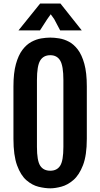

<svg xmlns="http://www.w3.org/2000/svg" viewBox="-20 -1053 564 1081"><path d="M263.2 7.3Q232.9 7.3 197 -1.5Q161.1 -10.3 128.9 -38.1Q96.7 -65.9 76.2 -121.8Q55.7 -177.7 55.7 -271.5V-566.9Q55.7 -642.1 69.6 -692.1Q83.5 -742.2 106.2 -772.2Q128.9 -802.2 156.5 -817.1Q184.1 -832 211.9 -836.7Q239.7 -841.3 263.2 -841.3Q285.6 -841.3 313.2 -836.9Q340.8 -832.5 368.2 -818.1Q395.5 -803.7 418.2 -773.9Q440.9 -744.1 454.8 -693.8Q468.8 -643.6 468.8 -566.9V-271.5Q468.8 -178.7 447.3 -123Q425.8 -67.4 393.1 -39.3Q360.4 -11.2 325.4 -2Q290.5 7.3 263.2 7.3ZM263.2 -91.8Q300.8 -91.8 318.8 -120.1Q336.9 -148.4 336.9 -226.1V-602.1Q336.9 -682.1 318.8 -712.2Q300.8 -742.2 263.2 -742.2Q224.6 -742.2 206.3 -712.2Q188 -682.1 188 -602.1V-226.1Q188 -148.4 206.3 -120.1Q224.6 -91.8 263.2 -91.8ZM285.2 -945.3 265.6 -972.7 246.1 -945.3 205.1 -881.8H84L206.1 -1033.2H320.3L440.4 -881.8H318.8Z"/></svg>

Font: Fjalla One
Style: Regular
Weight: 400
Designer: Irina Smirnova, Eben Sorkin
Foundry: Sorkin Type
Version: Version 1.002; ttfautohint (v1.8.4.7-5d5b);gftools[0.9.25]